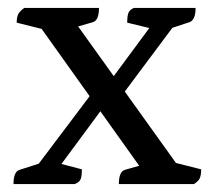

<svg xmlns="http://www.w3.org/2000/svg" viewBox="-20 -463 539 483"><path d="M279 0Q279 -32 295 -36L362 -55L343 -28L75 -404L106 -385L22 -406Q22 -421 26.5 -428.5Q31 -436 41 -443H229Q229 -411 213 -407L147 -388L164 -414L432 -40L403 -58L486 -37Q486 -22 482.5 -14.5Q479 -7 468 0ZM14 0Q14 -32 30 -36L105 -60L63 -32L216 -235L245 -200L115 -24L114 -56L186 -37Q186 -19 182.5 -11.5Q179 -4 168 0ZM280 -214 251 -251 376 -420 374 -388 300 -406Q300 -424 303.5 -431.5Q307 -439 317 -443H472Q472 -412 456 -407L386 -384L427 -411Z"/></svg>

Font: Petrona
Style: Regular
Weight: 400
Designer: Ringo R. Seeber
Foundry: Ringo R. Seeber
Version: Version 2.001; ttfautohint (v1.8.3)